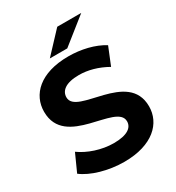

<svg xmlns="http://www.w3.org/2000/svg" viewBox="-213 -1027 1064 1164"><g transform="rotate(-30 319.0 -444.5)"><path d="M234 -757H356L537 -901H369ZM313 12C513 12 610 -88 610 -205C610 -462 203 -373 203 -502C203 -546 240 -582 336 -582C398 -582 465 -564 530 -527L580 -650C515 -691 425 -712 337 -712C138 -712 42 -613 42 -494C42 -234 449 -324 449 -193C449 -150 410 -118 314 -118C230 -118 142 -148 83 -191L28 -69C90 -21 202 12 313 12Z"/></g></svg>

Font: Talent SemiBold
Style: Bold
Weight: 700
Designer: Mike Powis
Version: Version 1.001;hotconv 1.0.109;makeotfexe 2.5.65596